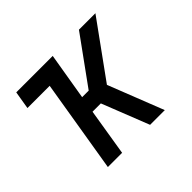

<svg xmlns="http://www.w3.org/2000/svg" viewBox="-124 -684 849 849"><g transform="rotate(-45 300.0 -260.0)"><path d="M115 0 187 -436H48L62 -520H290L253 -299H294L454 -520H557L369 -260L471 0H379L292 -221H240L204 0Z"/></g></svg>

Font: Iosevka Medium Extended
Style: Italic
Weight: 500
Width: 7
Italic angle: -9°
Monospace: yes
Designer: Belleve Invis
Foundry: Belleve Invis
Version: Version 32.5.0; ttfautohint (v1.8.4)